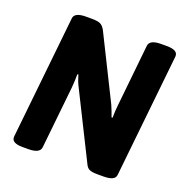

<svg xmlns="http://www.w3.org/2000/svg" viewBox="-126 -818 908 937"><g transform="rotate(20 327.5 -350.0)"><path d="M90 2Q31 2 34 -32L101 -669Q103 -702 164 -702H194Q224 -702 238 -695.5Q252 -689 263 -669L426 -341Q432 -327 438 -312Q444 -297 449 -282L454 -283Q454 -300 455 -315.5Q456 -331 458 -351L491 -669Q494 -702 554 -702H583Q643 -702 640 -668L573 -31Q572 -14 556.5 -6Q541 2 509 2H480Q451 2 437.5 -4Q424 -10 416 -28L248 -365Q241 -378 235.5 -392.5Q230 -407 225 -424L220 -423Q220 -391 217 -355L183 -31Q180 2 119 2Z"/></g></svg>

Font: Asap Semi Condensed Semi Condensed Regular
Style: Bold Italic
Weight: 700
Width: 4
Italic angle: -6°
Designer: Pablo Cosgaya
Foundry: Omnibus-Type
Version: Version 3.001; ttfautohint (v1.8.4.7-5d5b)